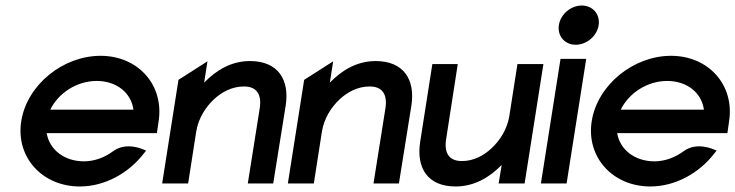

<svg xmlns="http://www.w3.org/2000/svg" viewBox="-20 -664 2662 695"><path d="M57 -226C36 -95 133 11 269 11C359 11 446 -37 501 -109L509 -119L499 -123C498 -123 438 -152 390 -117C359 -94 322 -80 284 -80C213 -80 159 -122 149 -182H548L554 -224C575 -356 480 -462 344 -462C208 -462 78 -357 57 -226ZM162 -267C191 -327 258 -371 330 -371C402 -371 455 -328 463 -267Z M567 0H661L690 -186C698 -237 725 -277 755 -305C782 -330 819 -351 863 -351C911 -351 928 -320 920 -271L877 0H969L1014 -281C1029 -376 986 -443 885 -443C816 -443 762 -409 719 -365L731 -442L626 -375Z M1022 0H1116L1145 -186C1153 -237 1180 -277 1210 -305C1237 -330 1274 -351 1318 -351C1366 -351 1383 -320 1375 -271L1332 0H1424L1469 -281C1484 -376 1441 -443 1340 -443C1271 -443 1217 -409 1174 -365L1186 -442L1081 -375Z M1501 -151C1486 -56 1528 11 1629 11C1698 11 1753 -23 1796 -67L1785 0H1879L1947 -432H1853L1824 -246C1816 -195 1789 -155 1759 -127C1732 -102 1696 -81 1652 -81C1604 -81 1587 -112 1595 -161L1637 -432H1545Z M2003 -573C1997 -533 2025 -502 2064 -502C2103 -502 2141 -533 2147 -573C2153 -613 2125 -644 2086 -644C2047 -644 2009 -613 2003 -573ZM1938 0H2031L2102 -451H2009Z M2122 -226C2101 -95 2198 11 2334 11C2424 11 2511 -37 2566 -109L2574 -119L2564 -123C2563 -123 2503 -152 2455 -117C2424 -94 2387 -80 2349 -80C2278 -80 2224 -122 2214 -182H2613L2619 -224C2640 -356 2545 -462 2409 -462C2273 -462 2143 -357 2122 -226ZM2227 -267C2256 -327 2323 -371 2395 -371C2467 -371 2520 -328 2528 -267Z"/></svg>

Font: Charger Sport
Style: BdObl
Weight: 700
Designer: Jasper
Foundry: Cannot Into Space Fonts
Version: Version 1.1